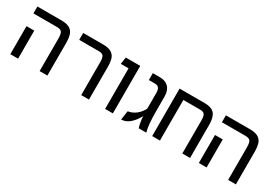

<svg xmlns="http://www.w3.org/2000/svg" viewBox="19 -1263 2805 1975"><g transform="rotate(30 1421.5 -276.0)"><path d="M432 -385Q432 -440 418 -461Q404 -482 359 -482H80V-564H365Q428 -564 462.5 -544.5Q497 -525 510.5 -486.5Q524 -448 524 -385V0H432ZM84 -333H176V0H84Z M926 -392Q926 -440 912.5 -461Q899 -482 858 -482H624V-564H859Q922 -564 956.5 -544.5Q991 -525 1004.5 -487.5Q1018 -450 1018 -392V0H926Z M1210 -482H1118L1130 -564H1302V0H1210Z M1610 0Q1593 -40 1586 -131Q1552 -67 1506 -27.5Q1460 12 1407 12L1423 -95Q1473 -102 1515 -134Q1557 -166 1584 -218V-226V-404Q1584 -444 1570 -463Q1556 -482 1524 -482H1451V-564H1537Q1602 -564 1639 -525.5Q1676 -487 1676 -414V-241Q1676 -161 1682 -97.5Q1688 -34 1699 0Z M2219 -395V0H2127V-395Q2127 -441 2114 -461.5Q2101 -482 2060 -482H1861V0H1769V-564H2063Q2152 -564 2185.5 -522.5Q2219 -481 2219 -395Z M2671 -385Q2671 -440 2657 -461Q2643 -482 2598 -482H2319V-564H2604Q2667 -564 2701.5 -544.5Q2736 -525 2749.5 -486.5Q2763 -448 2763 -385V0H2671ZM2323 -333H2415V0H2323Z"/></g></svg>

Font: FiraGOUPP
Style: Medium
Weight: 400
Designer: bBox Type
Foundry: bBox Type GmbH
Version: Version 1.001